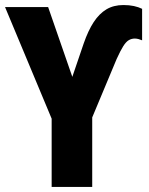

<svg xmlns="http://www.w3.org/2000/svg" viewBox="-20 -742 593 762"><path d="M185 0V-271L0 -714H171L267 -437L312 -569Q330 -621 352 -654.5Q374 -688 402.5 -705Q431 -722 470 -722Q493 -722 511.5 -718Q530 -714 544 -707V-582Q537 -585 529.5 -587Q522 -589 515 -589Q502 -589 491 -582.5Q480 -576 469 -558.5Q458 -541 443 -508L346 -276V0Z"/></svg>

Font: Noto Sans Display Condensed ExtraBold
Style: Regular
Weight: 800
Width: 3
Designer: Monotype Design Team
Foundry: Monotype Imaging Inc.
Version: Version 2.003